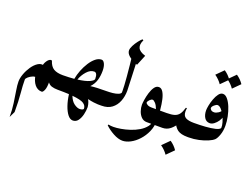

<svg xmlns="http://www.w3.org/2000/svg" viewBox="-126 -825 1823 1400"><g transform="rotate(20 785.5 -125.5)"><path d="M47.4 306.2Q47.4 251 40.3 200.9Q33.2 150.9 26.4 109.6Q19.5 68.4 19.5 41Q19.5 14.6 31.5 -18.3Q43.5 -51.3 63.2 -80.1Q83 -108.9 106.9 -124.3Q130.9 -139.6 154.8 -131.3L143.6 -120.1Q144.5 -142.1 158.7 -163.8Q172.9 -185.5 189.5 -187.5L196.8 -185.1Q209.5 -143.6 235.8 -127.9Q262.2 -112.3 307.6 -112.3Q321.3 -112.3 329.1 -92.8Q336.9 -73.2 336.9 -56.2Q336.9 -38.1 328.9 -19Q320.8 0 307.6 0Q282.2 0 261.5 -6.3Q240.7 -12.7 226.6 -34.7L231 -38.6Q231.9 10.3 222.4 31.7Q212.9 53.2 203.6 53.2Q170.9 53.2 148.9 26.4Q127 -0.5 120.1 -44.4L134.8 -28.8Q122.6 -35.6 104.5 -28.3Q86.4 -21 72.3 -8.8Q58.1 3.4 58.1 12.2Q58.1 56.6 63.7 115.5Q69.3 174.3 69.3 260.3Z M648.4 -112.3Q664.1 -112.3 671.6 -92.5Q679.2 -72.8 679.2 -55.7Q679.2 -38.6 671.6 -19.3Q664.1 0 648.4 0H620.6Q609.4 0 587.2 -2.9Q564.9 -5.9 540.5 -11.7Q551.3 8.3 554.4 24.4Q557.6 40.5 557.6 43.9Q557.6 73.2 550.3 103Q543 132.8 527.8 153.1Q512.7 173.3 488.8 173.3Q466.8 173.3 448.2 149.9Q429.7 126.5 416.3 87.6Q402.8 48.8 397 2Q358.9 0 307.6 0Q296.4 0 292.2 -19.3Q288.1 -38.6 288.1 -55.7Q288.1 -72.8 292.2 -92.5Q296.4 -112.3 307.6 -112.3Q332 -112.3 354 -113.5Q376 -114.7 395.5 -116.2Q401.4 -149.9 415 -184.8Q428.7 -219.7 447.8 -249.5Q466.8 -279.3 489.3 -297.6Q511.7 -315.9 535.6 -315.9Q549.8 -315.9 559.8 -295.2Q569.8 -274.4 569.8 -240.7Q569.8 -200.7 559.6 -167.2Q549.3 -133.8 523.4 -106.4Q565.9 -112.3 648.4 -112.3ZM514.2 -215.8Q484.4 -215.8 457.8 -186Q431.2 -156.2 418.5 -119.1Q480 -127 509.5 -141.1Q539.1 -155.3 539.1 -167.5Q539.1 -215.8 514.2 -215.8ZM506.8 77.1Q519.5 77.1 527.8 73.2Q536.1 69.3 536.1 64.5Q536.1 41 513.7 25.9Q491.2 10.7 424.8 4.4Q439 42 463.1 59.6Q487.3 77.1 506.8 77.1Z M730 -451.2 778.3 -421.4Q782.2 -326.2 784.4 -265.1Q786.6 -204.1 788.1 -166.5Q788.1 -122.6 773.2 -84.5Q758.3 -46.4 727.5 -23.2Q696.8 0 648.4 0Q634.8 0 628.9 -19.5Q623 -39.1 623 -56.2Q623 -73.2 628.9 -92.8Q634.8 -112.3 648.4 -112.3Q669.9 -112.3 693.8 -114.7Q717.8 -117.2 736.1 -124.3Q754.4 -131.3 758.3 -146L753.9 -128.9Q755.9 -135.7 755.9 -153.3Q755.9 -188.5 749.5 -263.9Q743.2 -339.4 730 -451.2ZM764.2 -557.1 772.9 -552.2Q754.4 -515.1 766.1 -489.7Q777.8 -464.4 823.7 -450.7L790 -368.7Q699.2 -404.3 699.2 -448.2Q699.2 -463.9 710.7 -486.1Q722.2 -508.3 737.5 -528.1Q752.9 -547.9 764.2 -557.1Z M877.9 188Q845.7 188 806.6 166.7Q767.6 145.5 740.2 118.7L743.7 111.8Q760.7 115.7 782.2 115.7Q806.2 115.7 839.4 110.1Q872.6 104.5 907.7 93Q942.9 81.5 973.1 63.5Q1003.4 45.4 1022.5 20.8Q1041.5 -3.9 1041.5 -36.1Q1041.5 -82.5 1030.8 -111.6Q1020 -140.6 1006.6 -154.5Q993.2 -168.5 984.9 -168.5Q974.6 -168.5 962.4 -155.8Q950.2 -143.1 950.2 -133.3Q950.2 -128.9 962.2 -120.6Q974.1 -112.3 998 -112.3H1110.8Q1123 -112.3 1129.2 -92.8Q1135.3 -73.2 1135.3 -56.2Q1135.3 -39.1 1129.2 -19.5Q1123 0 1110.8 0H1000Q974.1 0 957 -17.3Q939.9 -34.7 931.6 -59.6Q923.3 -84.5 923.3 -107.4Q923.3 -120.1 927.2 -146.7Q931.2 -173.3 939.7 -201.9Q948.2 -230.5 962.2 -250.7Q976.1 -271 996.6 -271Q1015.6 -271 1028.8 -250.2Q1042 -229.5 1049.8 -195.1Q1057.6 -160.6 1061.3 -119.1Q1064.9 -77.6 1064.9 -36.1Q1064.9 11.2 1046.9 51.8Q1028.8 92.3 1000.5 123Q972.2 153.8 939.7 170.9Q907.2 188 877.9 188Z M1110.8 0Q1100.6 0 1093 -16.6Q1085.4 -33.2 1085.4 -56.2Q1085.4 -79.1 1093 -95.7Q1100.6 -112.3 1110.8 -112.3H1113.3Q1151.4 -112.3 1173.8 -119.4Q1196.3 -126.5 1209.5 -144.8Q1222.7 -163.1 1232.4 -196.8L1240.7 -195.3Q1238.3 -182.6 1238.3 -171.4Q1238.3 -136.7 1260 -124.5Q1281.7 -112.3 1323.2 -112.3H1325.7Q1336.4 -112.3 1345.7 -95.7Q1355 -79.1 1355 -56.2Q1355 -33.2 1345.9 -16.6Q1336.9 0 1325.7 0H1314.9Q1264.2 0 1238.5 -18.3Q1212.9 -36.6 1194.8 -81.1L1226.6 -75.7Q1207.5 -43 1181.2 -21.5Q1154.8 0 1120.6 0ZM1210 67.9Q1243.2 90.3 1264.2 122.1L1210 176.3Q1189.5 146 1155.8 122.1Z M1325.7 0Q1311 0 1305.7 -19.5Q1300.3 -39.1 1300.3 -55.2Q1300.3 -72.3 1305.7 -92.3Q1311 -112.3 1325.7 -112.3Q1369.1 -112.3 1412.4 -115.2Q1455.6 -118.2 1486.8 -125.5Q1518.1 -132.8 1524.9 -145.5Q1526.4 -164.1 1519 -189.2Q1511.7 -214.4 1499.3 -238.3Q1486.8 -262.2 1471.9 -278.1Q1457 -293.9 1443.4 -293.9Q1433.6 -293.9 1418.7 -281Q1403.8 -268.1 1403.8 -256.3Q1403.8 -252 1411.1 -243.7Q1418.5 -235.4 1436 -235.4Q1450.2 -235.4 1467.8 -246.8Q1485.4 -258.3 1488.8 -271L1510.7 -229.5Q1507.3 -211.4 1494.9 -193.1Q1482.4 -174.8 1466.1 -162.4Q1449.7 -149.9 1433.6 -149.9Q1405.8 -149.9 1391.4 -173.1Q1377 -196.3 1377 -230.5Q1377 -243.2 1381.8 -268.3Q1386.7 -293.5 1396.5 -320.1Q1406.2 -346.7 1420.4 -365.5Q1434.6 -384.3 1452.6 -384.3Q1471.7 -384.3 1489 -363.8Q1506.3 -343.3 1519.5 -310.8Q1532.7 -278.3 1540.3 -241.2Q1547.9 -204.1 1547.9 -170.9Q1547.9 -132.3 1536.9 -100.6Q1525.9 -68.8 1512.7 -55.2Q1499 -42 1469.5 -29.3Q1439.9 -16.6 1402.1 -8.3Q1364.3 0 1325.7 0ZM1405.3 -550.3Q1438.5 -527.8 1459.5 -496.1L1405.3 -441.9Q1384.8 -472.2 1351.1 -496.1ZM1499.5 -550.3Q1532.7 -527.8 1553.7 -496.1L1499.5 -441.9Q1479 -472.2 1445.3 -496.1Z"/></g></svg>

Font: Lateef SemiBold
Style: Regular
Weight: 600
Designer: SIL International
Foundry: SIL International
Version: Version 4.200